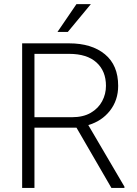

<svg xmlns="http://www.w3.org/2000/svg" viewBox="-20 -924 675 944"><path d="M527.8 0 356 -296.4H149.4V0H88.9V-710.9H319.8Q430.7 -710.9 495.8 -657.2Q561 -603.5 561 -502Q561 -431.2 520.5 -379.6Q480 -328.1 414.1 -309.1L591.8 -6.3V0ZM319.8 -659.2H149.4V-347.7H333.5Q389.2 -347.7 426.3 -369.4Q463.4 -391.1 482.2 -426.3Q501 -461.4 501 -502Q501 -574.7 454.3 -616.9Q407.7 -659.2 319.8 -659.2ZM262.7 -767.1 356 -903.8H426.8L313.5 -767.1Z"/></svg>

Font: Vazirmatn UI FD ExtraLight
Style: Regular
Weight: 200
Designer: Saber Rastikerdar
Foundry: Saber Rastikerdar
Version: Version 33.003